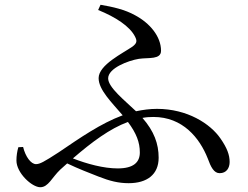

<svg xmlns="http://www.w3.org/2000/svg" viewBox="-20 -774 1040 806"><path d="M567 -134C567 -93 541 -67 474 -67C415 -67 345 -86 286 -109C366 -178 441 -234 517 -262C553 -214 567 -176 567 -134ZM392 -732C464 -703 525 -664 547 -620C556 -602 555 -593 537 -579C497 -551 394 -502 394 -446C394 -397 449 -344 495 -290C403 -256 317 -196 227 -135C164 -94 147 -85 131 -85C110 -85 87 -116 77 -157L57 -156C52 -139 49 -120 49 -100C49 -48 114 12 149 12C183 12 198 -29 233 -62L262 -88C310 -65 355 -48 393 -33C441 -14 478 -5 520 -5C597 -5 646 -41 646 -112C646 -170 627 -223 578 -279C593 -282 608 -283 624 -283C747 -283 818 -195 852 -109C865 -73 878 -47 902 -47C931 -47 944 -69 944 -94C944 -124 933 -153 906 -192C863 -255 766 -317 639 -317C609 -317 580 -313 551 -307C504 -352 434 -407 434 -445C434 -488 519 -520 563 -527C604 -533 656 -523 656 -561C656 -621 609 -677 547 -710C504 -734 454 -745 402 -754Z"/></svg>

Font: Noto Serif SC Medium
Style: Regular
Weight: 500
Designer: Ryoko NISHIZUKA 西塚涼子 (kana & ideographs); Frank Grießhammer (Latin, Greek & Cyrillic); Wenlong ZHANG 张文龙 (bopomofo); San
Foundry: Adobe Systems Incorporated
Version: Version 1.001;PS 1.001;hotconv 16.6.54;makeotf.lib2.5.65590